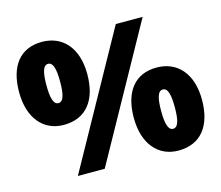

<svg xmlns="http://www.w3.org/2000/svg" viewBox="-103 -859 1154 1001"><g transform="rotate(-15 474.0 -358.0)"><path d="M200 -724C83 -724 18 -642 18 -501C18 -360 91 -276 200 -276C321 -276 386 -360 386 -501C386 -642 312 -724 200 -724ZM742 -714H597L201 0H346ZM202 -605C230 -605 239 -564 239 -499C239 -434 230 -393 202 -393C174 -393 165 -435 165 -499C165 -564 174 -605 202 -605ZM743 -440C626 -440 561 -358 561 -217C561 -76 634 8 743 8C864 8 929 -76 929 -217C929 -358 855 -440 743 -440ZM745 -321C773 -321 782 -282 782 -215C782 -150 773 -109 745 -109C717 -109 708 -151 708 -215C708 -280 717 -321 745 -321Z"/></g></svg>

Font: Noto Sans Arabic UI Bk
Style: Regular
Weight: 900
Designer: Monotype Design Team, Nadine Chahine and Nizar Qandah
Foundry: Monotype Imaging Inc.
Version: Version 2.010